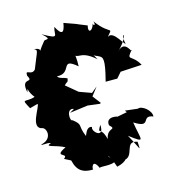

<svg xmlns="http://www.w3.org/2000/svg" viewBox="-95 -646 684 765"><g transform="rotate(-15 247.0 -263.5)"><path d="M169 -215 244 -225 292 -219 298 -221 272 -255 298 -289 274 -269 224 -287 177 -326C192 -342 191 -331 195 -350C180 -359 164 -356 156 -369C221 -364 184 -441 250 -385C252 -450 240 -455 230 -460C255 -395 260 -455 330 -393C306 -442 292 -420 338 -403C353 -395 362 -390 338 -298H386L406 -321L494 -326C466 -377 437 -354 471 -394C471 -371 457 -444 418 -402C484 -468 440 -480 454 -423C442 -429 410 -504 383 -456C427 -514 411 -465 353 -543C360 -523 348 -526 348 -535C340 -504 318 -502 327 -533C259 -560 310 -542 236 -568C229 -525 217 -524 197 -562C186 -529 209 -508 140 -547C180 -512 147 -526 143 -518C91 -456 145 -495 95 -497C113 -490 105 -488 78 -418C59 -396 40 -433 42 -402C65 -363 11 -407 26 -338C43 -384 12 -358 49 -313C8 -299 -8 -325 20 -274L53 -283C59 -272 -4 -192 49 -184C67 -174 70 -134 30 -124C11 -115 50 -126 64 -118C31 -108 82 -106 116 -87C55 -58 126 -64 98 -44C148 -18 153 -15 121 -47C129 0 143 29 200 27C195 28 205 -23 228 31C216 18 280 35 295 15C255 -14 271 -31 295 41C341 31 344 5 325 23C375 22 345 -53 399 -34C401 10 405 0 368 -67C434 -17 413 -38 402 -113C471 -69 436 -135 486 -115C489 -139 452 -169 434 -161L382 -167L388 -159L346 -151C355 -151 300 -167 306 -127C335 -99 295 -123 287 -75C272 -136 250 -97 273 -138C277 -77 228 -122 239 -138C215 -147 209 -110 206 -110C184 -163 208 -154 171 -184C159 -179 156 -239 188 -226Z"/></g></svg>

Font: Asimov Aggro
Style: Condensed
Weight: 500
Designer: Google
Version: Version 2.000980; 2014